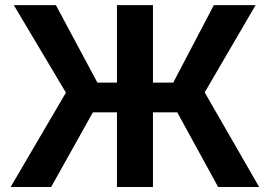

<svg xmlns="http://www.w3.org/2000/svg" viewBox="-20 -748 1079 768"><path d="M591.8 -727.5V0H447.8V-727.5ZM22.5 0 243.7 -377.4 35.2 -727.5H203.6L369.6 -417.5H672.9L835.4 -727.5H1002.4L798.8 -378.4L1016.6 0H852.5L689 -298.8H351.6L184.6 0Z"/></svg>

Font: Inter Cardless Tabular Bold
Style: Bold
Weight: 700
Designer: Rasmus Andersson
Foundry: rsms
Version: Version 4.000;git-4fc901f